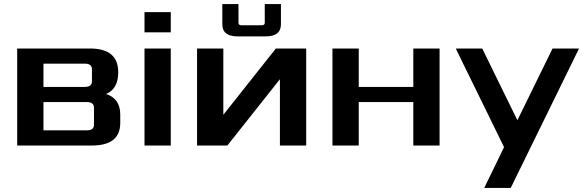

<svg xmlns="http://www.w3.org/2000/svg" viewBox="-20 -720 2900 950"><path d="M65 0V-480H425Q565 -480 565 -363Q565 -280 505 -255Q575 -232 575 -153V-112Q575 0 435 0ZM195 -75H410Q445 -75 445 -103V-187Q445 -215 410 -215H195ZM195 -290H400Q435 -290 435 -318V-377Q435 -405 400 -405H195Z M695 0V-480H825V0ZM695 -560V-660H825V-560Z M955 0V-480H1085V-152L1345 -480H1495V0H1365V-328L1105 0ZM1080 -600V-700H1160V-607Q1160 -595 1175 -595H1275Q1290 -595 1290 -607V-700H1370V-600Q1370 -540 1295 -540H1155Q1080 -540 1080 -600Z M1625 0V-480H1755V-290H2025V-480H2155V0H2025V-215H1755V0Z M2235 -480H2366L2540 -125L2714 -480H2845L2507 210H2376L2474 8Z"/></svg>

Font: Xolonium
Style: Regular
Weight: 400
Designer: Severin Meyer
Version: Version 4.2